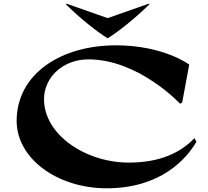

<svg xmlns="http://www.w3.org/2000/svg" viewBox="-20 -992 1122 1038"><path d="M1042 -226 1031 -245C957 -167 845 -113 677 -113C441 -113 218 -265 218 -455C218 -576 322 -671 458 -671C730 -671 954 -431 954 -431L965 -438L1003 -643C1003 -643 864 -747 607 -747C311 -747 70 -594 70 -338C70 -135 290 26 557 26C850 26 990 -135 1042 -226ZM340 -972 336 -969C408 -897 503 -821 562 -785C621 -821 714 -896 788 -969L784 -972L562 -894Z"/></svg>

Font: Coconat
Style: Bold
Weight: 900
Width: 8
Designer: Sara Lavazza
Foundry: Collletttivo
Version: Version 1.000;Glyphs 3.2 (3217)